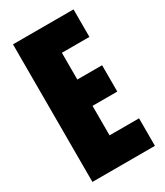

<svg xmlns="http://www.w3.org/2000/svg" viewBox="-178 -773 725 846"><g transform="rotate(-30 185.0 -350.0)"><path d="M34 0V-700H342V-560H202V-424H328V-290H202V-140H352V0Z"/></g></svg>

Font: Tektur Condensed
Style: Bold
Weight: 700
Width: 3
Designer: Adam Jagosz
Foundry: Adam Jagosz
Version: Version 1.005;gftools[0.9.30]